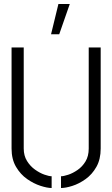

<svg xmlns="http://www.w3.org/2000/svg" viewBox="-20 -938 564 963"><path d="M236 -766 273 -918H330L277 -766ZM239 5Q217 5 183 -6Q149 -17 116 -40Q83 -63 60.5 -101Q38 -139 38 -193V-700H99V-193Q99 -157 115.5 -130.5Q132 -104 156 -87Q180 -70 203 -62Q226 -54 239 -54ZM286 5V-54Q299 -54 322 -61.5Q345 -69 369 -85.5Q393 -102 409 -128.5Q425 -155 425 -193V-700H485V-193Q485 -139 463.5 -101Q442 -63 409 -39.5Q376 -16 342.5 -5.5Q309 5 286 5Z"/></svg>

Font: Stick No Bills ExtraLight Light
Style: Regular
Weight: 300
Version: Version 2.000